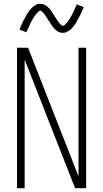

<svg xmlns="http://www.w3.org/2000/svg" viewBox="-20 -985 540 1005"><path d="M69 0V-735H127L391 -62V-735H431V0H373L109 -673V0ZM309 -813Q302 -813 295 -815Q288 -817 282 -821Q276 -825 270.5 -829.5Q265 -834 260.5 -839.5Q256 -845 252 -851Q248 -857 244 -863Q240 -869 236 -875Q232 -881 228 -887.5Q224 -894 219.5 -900.5Q215 -907 211.5 -912Q208 -917 202 -923Q196 -929 191 -929Q187 -929 184 -926.5Q181 -924 178 -921.5Q175 -919 171.5 -914Q168 -909 166 -907Q164 -905 162.5 -902.5Q161 -900 159 -897.5Q157 -895 155.5 -892Q154 -889 152 -886Q150 -883 148 -879.5Q146 -876 144 -872Q142 -868 140 -864Q138 -860 136 -855.5Q134 -851 132 -846.5Q130 -842 127.5 -837Q125 -832 123 -827Q121 -822 118 -816L82 -830Q86 -840 89.5 -848.5Q93 -857 96.5 -864.5Q100 -872 104 -879.5Q108 -887 111.5 -893Q115 -899 118 -905Q121 -911 124.5 -916Q128 -921 131.5 -926Q135 -931 140 -937Q145 -943 150.5 -947.5Q156 -952 162.5 -956.5Q169 -961 176 -963Q183 -965 191 -965Q198 -965 205 -963Q212 -961 218 -957.5Q224 -954 229.5 -949Q235 -944 239.5 -938.5Q244 -933 248 -927.5Q252 -922 256 -916Q260 -910 264 -903.5Q268 -897 272 -890.5Q276 -884 280.5 -878Q285 -872 288.5 -867Q292 -862 298 -856Q304 -850 309 -850Q313 -850 316 -852.5Q319 -855 322 -857.5Q325 -860 328.5 -864.5Q332 -869 334 -871Q336 -873 337.5 -875.5Q339 -878 341 -880.5Q343 -883 344.5 -886Q346 -889 348 -892.5Q350 -896 352 -899.5Q354 -903 356 -906.5Q358 -910 360 -914Q362 -918 364 -922.5Q366 -927 368 -931.5Q370 -936 372.5 -941Q375 -946 377 -951.5Q379 -957 382 -962L418 -948Q414 -939 410.5 -930Q407 -921 403.5 -913.5Q400 -906 396 -899Q392 -892 388.5 -885.5Q385 -879 382 -873Q379 -867 375.5 -862Q372 -857 368.5 -852Q365 -847 360 -841Q355 -835 349.5 -830.5Q344 -826 337.5 -822Q331 -818 324 -815.5Q317 -813 309 -813Z"/></svg>

Font: Iosevka Curly Extralight
Style: Regular
Weight: 200
Monospace: yes
Designer: Belleve Invis
Foundry: Belleve Invis
Version: Version 22.1.2; ttfautohint (v1.8.4)